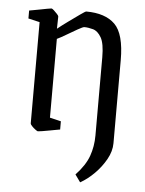

<svg xmlns="http://www.w3.org/2000/svg" viewBox="-49 -495 545 721"><g transform="rotate(5 224.0 -134.5)"><path d="M33 -410V-440Q33 -440 44.5 -442Q56 -444 71.5 -447Q87 -450 100 -452.5Q113 -455 116 -455Q119 -455 125.5 -449Q132 -443 138 -436.5Q144 -430 144 -427L143 -381Q159 -394 182.5 -411Q206 -428 225 -441.5Q244 -455 247 -455Q319 -455 355.5 -419Q392 -383 392 -284V29Q392 59 375 89.5Q358 120 332.5 145.5Q307 171 280 186L260 158Q296 120 309 83.5Q322 47 322 6V-289Q322 -341 309 -363.5Q296 -386 278 -391Q260 -396 245 -396Q240 -396 220.5 -385Q201 -374 180 -361.5Q159 -349 146 -343V-46L188 -36V-5Q188 -5 176.5 -3Q165 -1 149.5 2Q134 5 121 7Q108 9 105 9Q103 9 95.5 3.5Q88 -2 82 -8.5Q76 -15 76 -18V-400Z"/></g></svg>

Font: Grenze Gotisch Light
Style: Regular
Weight: 300
Designer: Renata Polastri
Foundry: Omnibus-Type
Version: Version 1.001